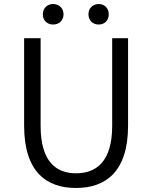

<svg xmlns="http://www.w3.org/2000/svg" viewBox="-20 -922 756 955"><path d="M358 13C502 13 617 -64 617 -297V-732H538V-296C538 -116 457 -60 358 -60C261 -60 182 -116 182 -296V-732H100V-297C100 -64 214 13 358 13ZM244 -800C274 -800 296 -820 296 -851C296 -881 274 -902 244 -902C215 -902 193 -881 193 -851C193 -820 215 -800 244 -800ZM471 -800C500 -800 521 -820 521 -851C521 -881 500 -902 471 -902C441 -902 420 -881 420 -851C420 -820 441 -800 471 -800Z"/></svg>

Font: Noto Sans KR DemiLight
Style: Regular
Weight: 350
Designer: Ryoko NISHIZUKA 西塚涼子 (kana, bopomofo & ideographs); Paul D. Hunt (Latin, Greek & Cyrillic); Sandoll Communications 산돌커뮤니
Foundry: Adobe
Version: Version 2.004;hotconv 1.0.118;makeotfexe 2.5.65603